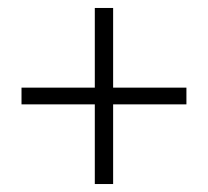

<svg xmlns="http://www.w3.org/2000/svg" viewBox="-20 -571 522 482"><path d="M218 -109V-309H34V-351H218V-551H264V-351H448V-309H264V-109Z"/></svg>

Font: Assistant Light
Style: Regular
Weight: 300
Designer: Hebrew By Ben Nathan, Latin by Paul Hunt
Version: Version 3.000